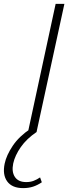

<svg xmlns="http://www.w3.org/2000/svg" viewBox="-61 -678 381 987"><path d="M83 0 225 -658H270L127 0ZM58 289Q1 289 -24 254.5Q-49 220 -37 163Q-28 120 4.5 71.5Q37 23 97 -17L128 0Q76 35 46 78Q16 121 7 162Q-2 205 15.5 231.5Q33 258 74 258Q95 258 112 251.5Q129 245 145 234L154 259Q132 274 109 281.5Q86 289 58 289Z"/></svg>

Font: Ysabeau Office ExtraLight
Style: Italic
Weight: 250
Italic angle: -12°
Designer: Christian Thalmann (Catharsis Fonts)
Version: Version 2.001;gftools[0.9.30]; featfreeze: tnum,lnum,ss02